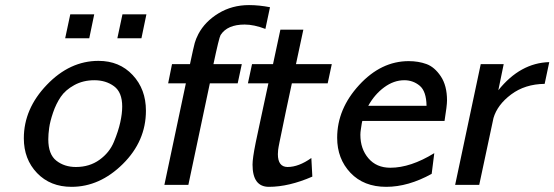

<svg xmlns="http://www.w3.org/2000/svg" viewBox="-20 -723 2168 751"><path d="M73.2 -182.1Q73.2 -297.4 163.1 -391.1Q252.9 -484.9 365.2 -484.9Q447.3 -484.9 499 -429.4Q550.8 -374 550.8 -290Q550.8 -170.9 460.4 -81.5Q370.1 7.8 259.8 7.8Q176.8 7.8 125 -46.1Q73.2 -100.1 73.2 -182.1ZM168.9 -178.2Q168.9 -119.1 200.4 -94.5Q231.9 -69.8 276.9 -69.8Q330.1 -69.8 369.1 -97.9Q408.2 -126 425.5 -168Q442.9 -210 450.4 -244.4Q458 -278.8 458 -306.2Q458 -362.3 426 -385.7Q394 -409.2 349.1 -409.2Q305.2 -409.2 270.5 -390.1Q235.8 -371.1 217.5 -344Q199.2 -316.9 187.5 -282.5Q175.8 -248 172.4 -223.1Q168.9 -198.2 168.9 -178.2ZM234.9 -573.2 254.9 -667H348.6L329.1 -573.2ZM439 -573.2 459 -667H552.7L533.2 -573.2Z M623 0 707 -397H637.7L652.8 -472.2H723.1Q737.3 -539.1 741.7 -554.9Q746.1 -570.8 755.9 -589.8Q781.7 -638.7 834.7 -670.9Q887.7 -703.1 954.1 -703.1Q993.2 -703.1 1036.1 -694.8L1018.1 -609.9Q973.1 -627 937 -627Q869.1 -627 842.8 -585.9Q836.9 -576.2 814.9 -472.2H925.8L909.7 -397H800.8L716.8 0Z M949.7 -397 965.8 -472.2H1047.9L1076.7 -606.9H1166.5L1137.7 -472.2H1277.8L1261.7 -397H1121.6Q1109.4 -340.8 1098.1 -286.9Q1086.9 -232.9 1082.3 -210.4Q1077.6 -188 1073.2 -166.5Q1068.8 -145 1067.9 -136.5Q1066.9 -127.9 1066.9 -120.1Q1066.9 -70.3 1104.5 -69.8Q1148.4 -69.8 1197.8 -105L1201.7 -32.2Q1109.9 7.8 1031.7 7.8Q967.8 7.8 967.8 -79.1Q967.8 -91.3 970.7 -112.1Q973.6 -132.8 980.2 -165.5Q986.8 -198.2 993.7 -229Q1000.5 -259.8 1011 -309.8Q1021.5 -359.9 1029.8 -397Z M1298.8 -184.1Q1298.8 -296.9 1384.8 -390.4Q1470.7 -483.9 1578.6 -483.9Q1616.7 -483.9 1648.2 -472.4Q1679.7 -460.9 1704.1 -424.6Q1728.5 -388.2 1728.5 -330.1Q1728.5 -310.1 1718.8 -250H1397.5Q1396.5 -249 1395 -240Q1393.6 -231 1391.6 -218Q1389.6 -205.1 1389.6 -195.8Q1389.6 -140.6 1421.1 -103.8Q1452.6 -66.9 1506.8 -66.9Q1585.9 -66.9 1678.7 -124L1668.5 -43Q1576.7 7.8 1490.7 7.8Q1402.8 7.8 1350.8 -47.1Q1298.8 -102.1 1298.8 -184.1ZM1420.4 -309.1H1648.4Q1647.5 -366.2 1621.6 -387.7Q1595.7 -409.2 1561.5 -409.2Q1520.5 -409.2 1482.9 -381.6Q1445.3 -354 1420.4 -309.1Z M1760.3 0 1860.4 -472.2H1950.2L1929.2 -370.1Q2015.1 -477.1 2128.4 -480L2110.4 -395Q2033.2 -394 1979.2 -353.5Q1925.3 -313 1910.2 -261.2L1854.5 0Z"/></svg>

Font: CMU Bright
Style: SemiBoldOblique
Weight: 600
Italic angle: -12°
Version: Version 0.7.0